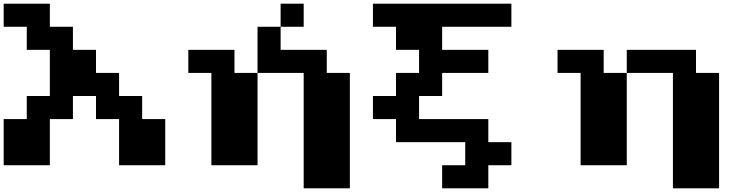

<svg xmlns="http://www.w3.org/2000/svg" viewBox="-20 -1020 4040 1040"><path d="M0 -125V-375H125V-500H250V-750H125V-875H0V-1000H250V-875H375V-750H500V-625H625V-500H750V-375H875V-125H625V-375H500V-500H375V-375H250V-125Z M1625 -875H1500V-1000H1625ZM1875 -625V0H1625V-625H1375V-875H1500V-750H1750V-625ZM1250 -625H1375V-125H1125V-625H1000V-750H1250Z M2375 0V-125H2500V-250H2125V-375H2000V-500H2125V-625H2250V-750H2125V-875H2000V-1000H2750V-875H2375V-750H2625V-625H2375V-500H2250V-375H2625V-250H2750V-125H2625V0Z M3250 -625H3375V-125H3125V-625H3000V-750H3250ZM3875 -625V0H3625V-625H3375V-750H3750V-625Z"/></svg>

Font: Press Start 2P
Style: Regular
Weight: 400
Designer: CodeMan38
Foundry: CodeMan38
Version: Version 3.000